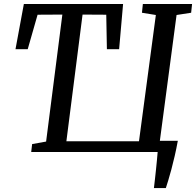

<svg xmlns="http://www.w3.org/2000/svg" viewBox="-20 -763 984 964"><path d="M752.8 181.4Q755.2 160.7 757.9 137.6Q760.5 114.5 763 90.7Q765.5 66.9 767.7 43.8Q769.9 20.8 771.6 0H136.7L141.3 -39.6L211.5 -52.2L293.1 -689.8L168.7 -689.1L119.2 -516H57.8L99.8 -743H598L578.1 -516H516.7L513.5 -689.1L394.5 -689.8L313.3 -53.7H677.8L762.5 -687.7L692.7 -699L697.3 -743H944.4L939.7 -699L866.5 -687.7L782.6 -56H872.8Q865.6 -16.4 857.2 20Q848.8 56.5 840.4 87.8Q832.1 119.1 824.7 143Q817.4 166.9 812.7 181.1Z"/></svg>

Font: Merriweather Light
Style: Italic
Weight: 300
Italic angle: -7.8°
Designer: Eben Sorkin
Foundry: Eben Sorkin
Version: Version 2.101